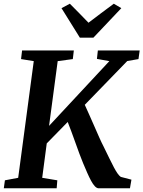

<svg xmlns="http://www.w3.org/2000/svg" viewBox="-24 -1015 772 1035"><path d="M-3.5 0 2.5 -43 74 -56.5 158 -685.5 89.5 -696.5 95 -743H374L368.5 -696.5L287 -685.5L240.5 -336.5L565.5 -685.5L498.5 -697.5L503.5 -743H729L722.5 -696.5L662 -686L433 -450Q443 -428.5 456.2 -398.5Q469.5 -368.5 483.5 -336.8Q497.5 -305 510.2 -276Q523 -247 533.5 -227Q551.5 -190.5 565.2 -162Q579 -133.5 590 -112.8Q601 -92 610 -79.5Q619 -67 627 -61.5L684.5 -46.5L676.5 0H506.5Q496.5 -1 486.8 -11.5Q477 -22 467 -40.5Q457 -59 446.2 -83.5Q435.5 -108 423.5 -136.5Q414 -159 403.8 -187Q393.5 -215 382.8 -245Q372 -275 361.5 -303.8Q351 -332.5 341 -357.5L228 -242L203.5 -56.5L285 -43L281.5 0ZM406.5 -812 307.5 -971 352.5 -995Q378 -969.5 403 -944Q428 -918.5 453 -892.5Q487 -918.5 521 -944Q555 -969.5 589.5 -995L630 -971L479.5 -812Z"/></svg>

Font: Merriweather 24pt SemiBold
Style: Italic
Weight: 600
Italic angle: -7.8°
Version: Version 2.101